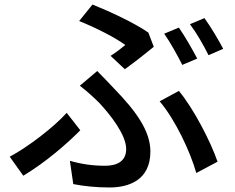

<svg xmlns="http://www.w3.org/2000/svg" viewBox="-20 -792 1040 849"><path d="M771 -670 706 -643C733 -605 766 -545 786 -505L852 -533C832 -572 796 -634 771 -670ZM884 -712 820 -685C848 -648 881 -591 902 -548L967 -576C948 -613 911 -675 884 -712ZM532 -486C570 -513 635 -564 660 -585L636 -648C574 -691 466 -741 389 -772L330 -699C405 -669 491 -625 534 -593C520 -581 494 -561 469 -545ZM304 22C349 31 405 37 464 37C549 37 645 5 645 -122C645 -212 583 -299 485 -400C461 -426 436 -451 410 -478L333 -413C363 -390 395 -361 418 -338C467 -286 538 -196 538 -133C538 -76 493 -59 445 -59C390 -59 341 -66 289 -81ZM942 -77C911 -167 836 -312 771 -390L686 -344C754 -264 821 -123 848 -27ZM335 -216 275 -293C218 -230 107 -144 23 -99L83 -15C183 -75 278 -158 335 -216Z"/></svg>

Font: Noto Sans Japanese Medium
Style: Regular
Weight: 500
Designer: Ryoko NISHIZUKA (kana & ideographs); Paul D. Hunt (Latin, Greek & Cyrillic); Wenlong ZHANG (bopomofo); Sandoll Communica
Foundry: Adobe Systems Incorporated
Version: Version 1.000;PS 1;hotconv 1.0.78;makeotf.lib2.5.61930